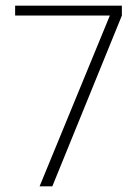

<svg xmlns="http://www.w3.org/2000/svg" viewBox="-20 -659 483 679"><path d="M165 0H120L368.5 -604H33.5V-639H411V-604Z"/></svg>

Font: Anek Malayalam ExtraLight
Style: Regular
Weight: 250
Version: Version 1.003